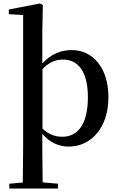

<svg xmlns="http://www.w3.org/2000/svg" viewBox="-20 -833 692 1112"><path d="M34 259H316V231L227 223L225 19V-58C270 -5 324 16 378 16C508 16 608 -94 608 -270C608 -441 517 -543 395 -543C334 -543 274 -520 225 -465V-647L228 -804L212 -813L31 -778V-751L114 -746V19L112 224L34 231ZM226 -433C269 -477 307 -488 345 -488C431 -488 489 -421 489 -270C489 -104 424 -41 341 -41C298 -41 262 -55 226 -88Z"/></svg>

Font: Noto Serif CJK KR SemiBold
Style: Regular
Weight: 600
Designer: Ryoko NISHIZUKA 西塚涼子 (kana & ideographs); Frank Grießhammer (Latin, Greek & Cyrillic); Wenlong ZHANG 张文龙 (bopomofo); San
Foundry: Adobe
Version: Version 2.001;hotconv 1.1.0;makeotfexe 2.6.0